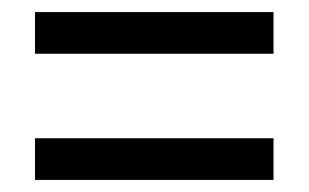

<svg xmlns="http://www.w3.org/2000/svg" viewBox="-20 -562 512 318"><path d="M38 -473V-542H433V-473ZM38 -264V-333H433V-264Z"/></svg>

Font: Noto Sans Tamil UI Condensed
Style: Regular
Weight: 400
Width: 3
Designer: Jelle Bosma - Monotype Design Team
Foundry: Monotype Imaging Inc.
Version: Version 2.004; ttfautohint (v1.8.4.7-5d5b)